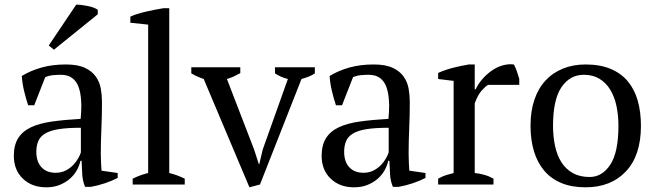

<svg xmlns="http://www.w3.org/2000/svg" viewBox="-20 -787 2795 819"><path d="M217 -50Q242 -50 261 -60Q280 -70 293 -84Q306 -98 314 -112.5Q322 -127 325 -137V-242Q267 -242 230 -236Q193 -230 172 -217Q151 -204 143 -184.5Q135 -165 135 -140Q135 -97 157 -73.5Q179 -50 217 -50ZM410 -131Q410 -109 411 -93Q412 -77 413 -59L482 -49V-28Q457 -15 426.5 -5Q396 5 368 10H343Q333 -13 331 -40.5Q329 -68 328 -101H323Q319 -81 307.5 -60.5Q296 -40 277.5 -24Q259 -8 234 2Q209 12 177 12Q116 12 77.5 -25Q39 -62 39 -122Q39 -168 57.5 -197.5Q76 -227 112 -244Q148 -261 201 -268.5Q254 -276 324 -280Q327 -311 327 -338Q326 -348 326 -358Q324 -392 315 -416.5Q306 -441 287.5 -454.5Q269 -468 239 -468Q225 -468 207.5 -466.5Q190 -465 173 -458L126 -338H100Q90 -368 82.5 -400Q75 -432 73 -463Q111 -486 157.5 -499Q204 -512 261 -512Q312 -512 342.5 -497.5Q373 -483 389 -460Q405 -437 410 -409Q415 -381 415 -353Q415 -293 412.5 -237.5Q410 -182 410 -131ZM305 -767Q308 -767 312 -767Q318 -766 326 -766Q339 -764 353 -761.5Q367 -759 379 -754.5Q391 -750 397 -745V-726L210 -575L188 -593Z M768 0H546V-25Q579 -41 612 -49V-682L536 -690V-716Q562 -728 601 -737Q640 -746 677 -752H702V-49Q735 -41 768 -25Z M1044 12 849 -450Q820 -460 796 -474V-500H1005V-475Q992 -468 978.5 -461.5Q965 -455 948 -450L1064 -149L1084 -87H1086L1101 -150L1208 -450Q1192 -454 1178.5 -460Q1165 -466 1153 -474V-500H1323V-474Q1313 -467 1298.5 -461Q1284 -455 1266 -450L1089 0Z M1530 -50Q1555 -50 1574 -60Q1593 -70 1606 -84Q1619 -98 1627 -112.5Q1635 -127 1638 -137V-242Q1580 -242 1543 -236Q1506 -230 1485 -217Q1464 -204 1456 -184.5Q1448 -165 1448 -140Q1448 -97 1470 -73.5Q1492 -50 1530 -50ZM1723 -131Q1723 -109 1724 -93Q1725 -77 1726 -59L1795 -49V-28Q1770 -15 1739.5 -5Q1709 5 1681 10H1656Q1646 -13 1644 -40.5Q1642 -68 1641 -101H1636Q1632 -81 1620.5 -60.5Q1609 -40 1590.5 -24Q1572 -8 1547 2Q1522 12 1490 12Q1429 12 1390.5 -25Q1352 -62 1352 -122Q1352 -168 1370.5 -197.5Q1389 -227 1425 -244Q1461 -261 1514 -268.5Q1567 -276 1637 -280Q1640 -311 1640 -338Q1639 -348 1639 -358Q1637 -392 1628 -416.5Q1619 -441 1600.5 -454.5Q1582 -468 1552 -468Q1538 -468 1520.5 -466.5Q1503 -465 1486 -458L1439 -338H1413Q1403 -368 1395.5 -400Q1388 -432 1386 -463Q1424 -486 1470.5 -499Q1517 -512 1574 -512Q1625 -512 1655.5 -497.5Q1686 -483 1702 -460Q1718 -437 1723 -409Q1728 -381 1728 -353Q1728 -293 1725.5 -237.5Q1723 -182 1723 -131Z M2062 -425Q2051 -419 2034.5 -400.5Q2018 -382 2005 -346V-49Q2025 -47 2045 -41.5Q2065 -36 2085 -25V0H1849V-25Q1867 -35 1883 -40Q1899 -45 1915 -49V-442L1849 -450V-476Q1881 -490 1915 -498.5Q1949 -507 1980 -512H2005V-406H2009Q2018 -426 2034.5 -446Q2051 -466 2072.5 -482Q2094 -498 2116 -505.5Q2138 -513 2158 -513Q2165 -513 2172 -512Q2179 -499 2184.5 -483.5Q2190 -468 2195 -451V-425Z M2339 -250Q2339 -205 2347.5 -165Q2356 -125 2374.5 -95.5Q2393 -66 2423 -49Q2453 -32 2495 -32Q2549 -32 2583.5 -85Q2618 -138 2618 -250Q2618 -296 2609.5 -335.5Q2601 -375 2583 -404.5Q2565 -434 2537 -451Q2509 -468 2470 -468Q2411 -468 2375 -415Q2339 -362 2339 -250ZM2243 -250Q2243 -313 2259.5 -361.5Q2276 -410 2307 -443.5Q2338 -477 2381.5 -494.5Q2425 -512 2478 -512Q2540 -512 2585 -493Q2630 -474 2658.5 -439.5Q2687 -405 2700.5 -357Q2714 -309 2714 -250Q2714 -124 2650 -56Q2586 12 2478 12Q2418 12 2374 -6.5Q2330 -25 2301 -59.5Q2272 -94 2257.5 -142.5Q2243 -191 2243 -250Z"/></svg>

Font: PTSerif
Style: Regular
Weight: 400
Designer: A.Korolkova, O.Umpeleva, V.Yefimov
Foundry: ParaType Ltd
Version: Version 1.000W OFL; ttfautohint (v1.2) -l 8 -r 50 -G 200 -x 